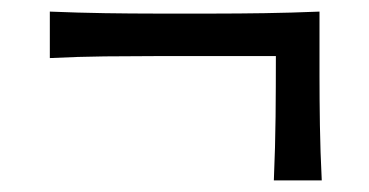

<svg xmlns="http://www.w3.org/2000/svg" viewBox="-20 -479 636 331"><path d="M452.1 -168Q454.6 -227.5 455.1 -278.3Q455.6 -329.1 455.6 -382.3H246.6Q206.5 -382.3 160.6 -381.8Q114.7 -381.3 65.9 -378.9V-459Q114.7 -457 160.6 -456.3Q206.5 -455.6 246.6 -455.6H350.1Q390.1 -455.6 436 -456.3Q481.9 -457 530.8 -459V-349.1Q530.8 -309.1 531.5 -263.2Q532.2 -217.3 534.7 -168Z"/></svg>

Font: Pinar DS2-Regular
Style: Regular
Weight: 400
Designer: Amin Abedi
Version: Version 2.000